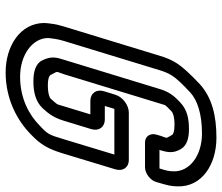

<svg xmlns="http://www.w3.org/2000/svg" viewBox="-72 -666 769 664"><g transform="rotate(90 312.0 -333.5)"><path d="M393 -312H346L356 -345H514L461 -170C445 -117 444 -115 412 -85C377 -51 321 -19 245 -19C169 -19 111 -62 111 -116C113 -135 115 -150 121 -170L223 -504C228 -520 234 -534 242 -546C248 -556 268 -579 301 -609C326 -631 371 -648 441 -648C518 -648 574 -605 572 -549C572 -536 569 -522 563 -504L562 -501H498L499 -504C506 -528 511 -548 495 -575C483 -596 457 -603 426 -603C393 -603 360 -598 334 -573C310 -551 297 -533 288 -504L186 -170C178 -145 173 -127 188 -96C199 -73 227 -65 260 -65C295 -65 329 -71 354 -97C376 -121 387 -138 397 -170L426 -265C434 -291 419 -312 393 -312ZM533 -395H369C343 -395 315 -374 307 -348L295 -309C287 -283 302 -262 328 -262H375L347 -170C338 -140 343 -151 320 -124C318 -122 305 -115 275 -115C248 -115 240 -121 238 -126C224 -153 227 -141 236 -170L338 -504C345 -527 341 -519 365 -543C368 -546 380 -553 411 -553C436 -553 445 -548 447 -543C460 -520 457 -530 449 -504L445 -490C439 -469 451 -451 472 -451H558C579 -451 603 -469 609 -490L613 -504C619 -524 624 -542 624 -563C627 -647 549 -698 456 -698C380 -698 318 -683 271 -641C235 -607 212 -582 199 -562C187 -544 179 -524 173 -504L71 -170C63 -144 60 -121 59 -103C59 -20 138 31 230 31C322 31 396 -9 443 -55C481 -91 495 -117 511 -170L565 -348C573 -374 559 -395 533 -395Z"/></g></svg>

Font: DIN Rundschrift
Style: BreitKontKu
Weight: 400
Width: 7
Version: Version 1.027